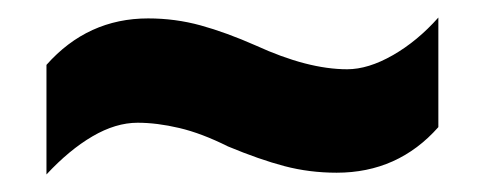

<svg xmlns="http://www.w3.org/2000/svg" viewBox="-20 -462 553 219"><path d="M240 -295Q210 -310 184.5 -316Q159 -322 137 -322Q112 -322 85.5 -306.5Q59 -291 33 -263V-388Q80 -441 149 -441Q180 -441 209 -433Q238 -425 272 -410Q331 -383 376 -383Q400 -383 428 -399Q456 -415 480 -442V-317Q434 -265 364 -265Q333 -265 304.5 -272.5Q276 -280 240 -295Z"/></svg>

Font: Noto Sans Condensed ExtraBold
Style: Regular
Weight: 800
Width: 3
Designer: Monotype Design Team
Foundry: Monotype Imaging Inc.
Version: Version 2.013; ttfautohint (v1.8.4.7-5d5b)